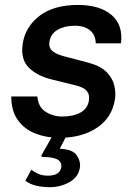

<svg xmlns="http://www.w3.org/2000/svg" viewBox="-20 -547 540 776"><path d="M220 10Q167.5 10 123.2 -7.2Q79 -24.5 52.2 -61.5Q25.5 -98.5 25.5 -157H131Q134.5 -114 164.8 -95Q195 -76 231.5 -76Q276 -76 305.2 -92Q334.5 -108 339.5 -141.5Q343 -166 329.8 -180.5Q316.5 -195 283.5 -202.5L192.5 -225Q131 -239.5 97 -273Q63 -306.5 71.5 -367.5Q80.5 -436.5 138.2 -481.8Q196 -527 295 -527Q383 -527 430.5 -486.8Q478 -446.5 469 -372H367Q366.5 -405 344.2 -424Q322 -443 282 -443Q241.5 -443 212.8 -426.5Q184 -410 179.5 -376Q176.5 -352.5 194.5 -338.8Q212.5 -325 252 -316L338 -293.5Q387.5 -280 411.5 -255Q435.5 -230 442 -201.2Q448.5 -172.5 445 -148.5Q434.5 -73.5 373.5 -31.8Q312.5 10 220 10ZM181 209.5Q152.5 209.5 127.2 203.8Q102 198 82.5 183.5L106.5 139Q118.5 148.5 135.2 155.8Q152 163 173 163Q222 163 227.5 129.5Q230.5 109 213.8 98.5Q197 88 154.5 87.5Q143 87.5 148.5 79L196 -5H252L221.5 54.5Q273 56 289.8 80.2Q306.5 104.5 303 130Q297.5 168 261.2 188.8Q225 209.5 181 209.5Z"/></svg>

Font: Public Sans SemiBold
Style: Italic
Weight: 600
Italic angle: -8°
Designer: The Public Sans project authors (U.S. Web Design System). Libre Franklin designed by Pablo Impallari and Rodrigo Fuenzal
Version: Version 1.007; ttfautohint (v1.8.1) -l 8 -r 50 -G 200 -x 14 